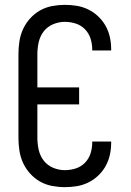

<svg xmlns="http://www.w3.org/2000/svg" viewBox="-20 -763 540 791"><path d="M247 8Q221 8 194.5 3Q168 -2 145 -15Q122 -28 104 -48Q86 -68 75 -92Q64 -116 60 -142.5Q56 -169 56 -195V-540Q56 -566 60 -592.5Q64 -619 75 -643Q86 -667 104 -687Q122 -707 145 -720Q168 -733 194.5 -738Q221 -743 247 -743Q272 -743 296.5 -739Q321 -735 343.5 -724Q366 -713 384.5 -695.5Q403 -678 415 -656.5Q427 -635 432.5 -610.5Q438 -586 438 -561V-555H360V-559Q360 -582 353 -604Q346 -626 330 -642.5Q314 -659 292 -666Q270 -673 247 -673Q222 -673 198.5 -663Q175 -653 160 -633.5Q145 -614 139.5 -589.5Q134 -565 134 -540V-403H306V-333H134V-195Q134 -170 139.5 -145.5Q145 -121 160 -101.5Q175 -82 198.5 -72Q222 -62 247 -62Q270 -62 292 -69Q314 -76 330 -92.5Q346 -109 353 -131Q360 -153 360 -176V-180H438V-174Q438 -149 432.5 -124.5Q427 -100 415 -78.5Q403 -57 384.5 -39.5Q366 -22 343.5 -11Q321 0 296.5 4Q272 8 247 8Z"/></svg>

Font: Iosevka MaddieWtf
Style: Regular
Weight: 400
Monospace: yes
Designer: Belleve Invis
Foundry: Belleve Invis
Version: Version 31.3.0; ttfautohint (v1.8.3)